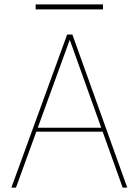

<svg xmlns="http://www.w3.org/2000/svg" viewBox="-20 -858 635 878"><path d="M32 0 287 -700H311L562 0H541L299 -676L53 0ZM131 -256 140 -274H456L465 -256ZM143 -815V-838H451V-815Z"/></svg>

Font: DM Sans 20pt Thin
Style: Regular
Weight: 250
Version: Version 4.004;gftools[0.9.30]